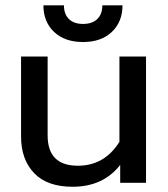

<svg xmlns="http://www.w3.org/2000/svg" viewBox="-20 -695 640 730"><path d="M295.9 -535.2Q226.1 -535.2 185.5 -573.7Q145 -612.3 145 -674.8H223.1Q223.1 -641.1 242.2 -622.6Q261.2 -604 295.9 -604Q330.6 -604 349.9 -622.6Q369.1 -641.1 369.1 -674.8H445.8Q445.8 -612.3 405.3 -573.7Q364.7 -535.2 295.9 -535.2ZM255.9 15.1Q159.2 15.1 109.6 -36.9Q60.1 -88.9 60.1 -175.8V-480H161.1V-180.2Q161.1 -64.9 275.9 -64.9Q377.4 -64.9 434.1 -155.8V-480H535.2V0H437V-67.9Q372.1 15.1 255.9 15.1Z"/></svg>

Font: Prompt
Style: Regular
Weight: 400
Designer: Katatrad Team
Foundry: CadsonDemak
Version: Version 1.000;PS 001.000;hotconv 1.0.88;makeotf.lib2.5.64775